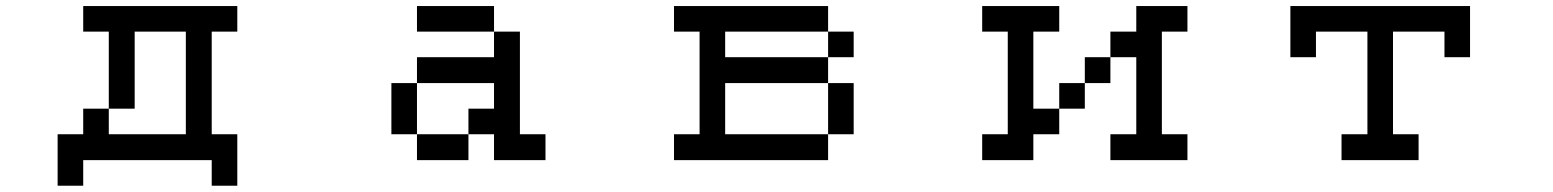

<svg xmlns="http://www.w3.org/2000/svg" viewBox="-20 -462 5040 623"><path d="M333 -26.4H583V-359.4H417V-109.4H333ZM167 -26.4H250V-109.4H333V-359.4H250V-442.4H750V-359.4H667V-26.4H750V140.6H667V57.6H250V140.6H167Z M1250 -26.4V-192.4H1333V-276.4H1583V-359.4H1667V-26.4H1750V57.6H1583V-26.4H1500V-109.4H1583V-192.4H1333V-26.4H1500V57.6H1333V-26.4ZM1583 -359.4H1333V-442.4H1583Z M2167 -26.4H2250V-359.4H2167V-442.4H2667V-359.4H2333V-276.4H2667V-192.4H2333V-26.4H2667V57.6H2167ZM2667 -26.4V-192.4H2750V-26.4ZM2667 -276.4V-359.4H2750V-276.4Z M3167 -26.4H3250V-359.4H3167V-442.4H3417V-359.4H3333V-109.4H3417V-26.4H3333V57.6H3167ZM3583 -276.4V-192.4H3500V-109.4H3417V-192.4H3500V-276.4ZM3583 -276.4V-359.4H3667V-442.4H3833V-359.4H3750V-26.4H3833V57.6H3583V-26.4H3667V-276.4Z M4167 -276.4V-442.4H4750V-276.4H4667V-359.4H4500V-26.4H4583V57.6H4333V-26.4H4417V-359.4H4250V-276.4Z"/></svg>

Font: KH Dot kagurazaka 12
Style: Regular
Weight: 400
Designer: Original version for X68000 by Keitarou Hiraki (http://hp.vector.co.jp/authors/VA000874/) / TrueType conversion by Homem
Version: Version 1.00.20150527